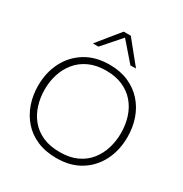

<svg xmlns="http://www.w3.org/2000/svg" viewBox="-217 -1134 1252 1311"><g transform="rotate(30 409.0 -479.0)"><path d="M412.5 9.5Q325 9.5 258.5 -19.2Q192 -48 147.2 -99.2Q102.5 -150.5 79.8 -216.8Q57 -283 57 -357.5Q57 -461.5 99.5 -544.8Q142 -628 221.2 -676.8Q300.5 -725.5 410.5 -725.5Q494.5 -725.5 559.5 -697Q624.5 -668.5 669.8 -618Q715 -567.5 738.2 -501Q761.5 -434.5 761.5 -358Q761.5 -252.5 719.2 -169.5Q677 -86.5 598.8 -38.5Q520.5 9.5 412.5 9.5ZM410.5 -37.5Q489 -37.5 545.5 -63.8Q602 -90 638.2 -135.5Q674.5 -181 692 -238.2Q709.5 -295.5 709.5 -358Q709.5 -425 690.8 -483.2Q672 -541.5 634.5 -585.2Q597 -629 541 -653.8Q485 -678.5 410.5 -678.5Q333.5 -678.5 276.8 -652.5Q220 -626.5 182.8 -581.2Q145.5 -536 127.2 -478.5Q109 -421 109 -358Q109 -294.5 126.8 -236.8Q144.5 -179 181.2 -134Q218 -89 275 -63.2Q332 -37.5 410.5 -37.5ZM534 -791.5Q500 -831 466.5 -869.2Q433 -907.5 398.5 -947.5H415.5Q381 -908 348 -870.2Q315 -832.5 280.5 -793.5H237Q272 -837 307.5 -880.8Q343 -924.5 379 -968.5H435Q470.5 -924.5 506 -880.5Q541.5 -836.5 577.5 -792.5Z"/></g></svg>

Font: Commissioner Thin ExtraLight
Style: Regular
Weight: 250
Version: Version 1.000